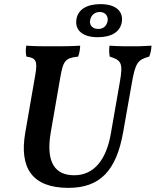

<svg xmlns="http://www.w3.org/2000/svg" viewBox="-20 -900 753 929"><path d="M453 -720C519 -720 560 -745 569 -791C578 -840 547 -880 466 -880C400 -880 358 -854 350 -808C341 -755 378 -720 453 -720ZM456 -760C427 -760 412 -778 416 -802C420 -825 437 -842 463 -842C493 -842 506 -817 500 -795C494 -772 478 -760 456 -760ZM311 9C464 9 543 -74 576 -261L617 -493C635 -597 646 -611 702 -626C709 -643 712 -660 713 -679C669 -676 646 -676 611 -676C584 -676 552 -676 510 -679C507 -660 508 -643 511 -626C567 -609 576 -595 560 -504L516 -252C494 -126 434 -52 339 -52C251 -52 199 -108 226 -262L272 -527C286 -607 297 -620 358 -626C365 -644 367 -661 368 -679C316 -676 279 -676 233 -676C188 -676 154 -676 107 -679C104 -660 104 -641 108 -626C155 -620 162 -604 151 -539L102 -257C73 -88 135 9 311 9Z"/></svg>

Font: Vollkorn Semibold
Style: Italic
Weight: 600
Italic angle: -11°
Designer: Friedrich Althausen
Foundry: Friedrich Althausen
Version: Version 4.015;PS 004.015;hotconv 1.0.88;makeotf.lib2.5.64775